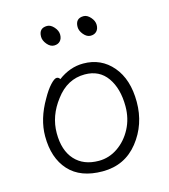

<svg xmlns="http://www.w3.org/2000/svg" viewBox="-107 -778 775 879"><g transform="rotate(-15 281.0 -338.5)"><path d="M331 -652Q331 -693 370 -693Q387 -693 402.5 -675.5Q418 -658 418 -639Q418 -620 407.5 -609Q397 -598 379 -598Q361 -598 346 -616Q331 -634 331 -652ZM158 -652Q158 -693 197 -693Q214 -693 229.5 -675.5Q245 -658 245 -639Q245 -620 234.5 -609Q224 -598 206 -598Q188 -598 173 -616Q158 -634 158 -652ZM193 -442Q249 -484 312 -484Q397 -484 450.5 -421Q504 -358 504 -251Q504 -144 440.5 -64Q377 16 272 16Q167 16 112.5 -44Q58 -104 58 -207Q58 -289 108 -374Q128 -410 147.5 -431Q167 -452 177.5 -452Q188 -452 193 -442ZM267 -35Q316 -35 357.5 -63.5Q399 -92 424 -139.5Q449 -187 449 -245Q449 -329 412 -381.5Q375 -434 306 -434Q223 -434 168 -360Q113 -289 113 -207Q113 -125 154 -80Q195 -35 267 -35Z"/></g></svg>

Font: ToneOZ-Pinyin-WenKai-Light
Style: Light
Weight: 300
Designer: Fontworks Inc.
Foundry: ToneOZ
Version: Version 0.240331